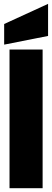

<svg xmlns="http://www.w3.org/2000/svg" viewBox="-20 -994 275 1014"><path d="M205.1 0H30.3V-732.4H205.1ZM233.9 -804.2 2 -758.3V-867.2L233.9 -973.6Z"/></svg>

Font: Anton
Style: Regular
Weight: 400
Designer: Vernon Adams, Tural Alisoy
Foundry: Vernon Adams
Version: Version 2.300